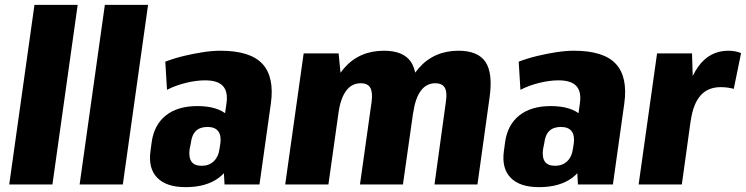

<svg xmlns="http://www.w3.org/2000/svg" viewBox="-20 -760 3073 791"><path d="M300 -740 196 0H18L122 -740Z M590 -740 486 0H308L412 -740Z M894 -199 913 -334Q920 -382 898.5 -405.5Q877 -429 825 -429Q788 -429 745.5 -418.5Q703 -408 668 -390L661 -506Q698 -520 737.5 -529.5Q777 -539 816 -545Q855 -551 888 -551Q1011 -551 1061 -497Q1111 -443 1096 -334L1049 0H905ZM745 11Q665 11 627.5 -28Q590 -67 600 -138L605 -175Q615 -246 663.5 -284.5Q712 -323 793 -323Q877 -323 918 -285Q959 -247 949 -176L943 -139Q934 -67 882 -28Q830 11 745 11ZM811 -77Q841 -77 860.5 -95.5Q880 -114 884 -145L888 -170Q892 -203 878.5 -220Q865 -237 835 -237Q804 -237 787 -220.5Q770 -204 766 -169L761 -144Q757 -111 769 -94Q781 -77 811 -77Z M1817 -341Q1823 -380 1812.5 -398.5Q1802 -417 1773 -417Q1737 -417 1714 -386.5Q1691 -356 1682 -294L1615 -221L1621 -267Q1642 -407 1705 -479Q1768 -551 1869 -551Q1949 -551 1980 -505Q2011 -459 1997 -359L1947 0H1770ZM1231 -540H1375L1389 -398L1333 0H1155ZM1511 -341Q1516 -380 1505.5 -398.5Q1495 -417 1466 -417Q1429 -417 1406 -386Q1383 -355 1374 -294L1308 -221L1314 -267Q1335 -407 1397.5 -479Q1460 -551 1562 -551Q1642 -551 1673 -505Q1704 -459 1691 -359L1640 0H1463Z M2350 -199 2369 -334Q2376 -382 2354.5 -405.5Q2333 -429 2281 -429Q2244 -429 2201.5 -418.5Q2159 -408 2124 -390L2117 -506Q2154 -520 2193.5 -529.5Q2233 -539 2272 -545Q2311 -551 2344 -551Q2467 -551 2517 -497Q2567 -443 2552 -334L2505 0H2361ZM2201 11Q2121 11 2083.5 -28Q2046 -67 2056 -138L2061 -175Q2071 -246 2119.5 -284.5Q2168 -323 2249 -323Q2333 -323 2374 -285Q2415 -247 2405 -176L2399 -139Q2390 -67 2338 -28Q2286 11 2201 11ZM2267 -77Q2297 -77 2316.5 -95.5Q2336 -114 2340 -145L2344 -170Q2348 -203 2334.5 -220Q2321 -237 2291 -237Q2260 -237 2243 -220.5Q2226 -204 2222 -169L2217 -144Q2213 -111 2225 -94Q2237 -77 2267 -77Z M2687 -540H2831L2837 -346L2789 0H2611ZM2792 -295Q2810 -421 2857 -486Q2904 -551 2980 -551Q2995 -551 3008.5 -548.5Q3022 -546 3033 -541L3003 -394Q2977 -401 2949 -401Q2897 -401 2866.5 -367Q2836 -333 2826 -264Z"/></svg>

Font: Pathway Extreme Condensed ExtraBold
Style: Italic
Weight: 800
Width: 3
Italic angle: -8°
Version: Version 1.001;gftools[0.9.26]